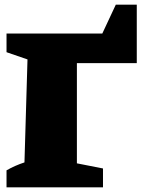

<svg xmlns="http://www.w3.org/2000/svg" viewBox="-20 -804 607 824"><path d="M477 -784H567V-533H310V-103L422 -81V0H8V-73Q45 -94 85 -107L98 -549L8 -580V-660H419Z"/></svg>

Font: Piazzolla Black
Style: Regular
Weight: 900
Designer: Juan Pablo del Peral
Foundry: Huerta Tipografica
Version: Version 1.330